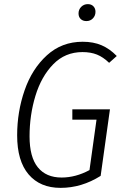

<svg xmlns="http://www.w3.org/2000/svg" viewBox="-20 -898 598 929"><path d="M545 -627 508 -594Q479 -622 449 -634Q419 -646 379 -646Q295 -646 237.5 -587Q180 -528 151.5 -434.5Q123 -341 123 -238Q123 -138 163 -88.5Q203 -39 278 -39Q346 -39 413 -75L447 -319H330V-369H512L467 -47Q375 11 273 11Q174 11 118.5 -54Q63 -119 63 -243Q63 -357 99 -461Q135 -565 207 -630.5Q279 -696 380 -696Q432 -696 471.5 -679Q511 -662 545 -627ZM360 -833Q360 -852 373 -865Q386 -878 405 -878Q422 -878 432 -867.5Q442 -857 442 -841Q442 -822 429.5 -809Q417 -796 398 -796Q381 -796 370.5 -806Q360 -816 360 -833Z"/></svg>

Font: Fira Sans Condensed Light
Style: Italic
Weight: 300
Width: 3
Italic angle: -8°
Designer: Carrois Corporate & Edenspiekermann AG
Foundry: Carrois Corporate GbR & Edenspiekermann AG
Version: Version 4.203